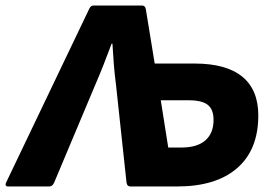

<svg xmlns="http://www.w3.org/2000/svg" viewBox="-53 -675 973 695"><path d="M-24 0Q-30 0 -32 -4Q-34 -8 -31 -14L269 -641Q275 -655 285 -655H461Q473 -655 475 -641L507 -445H651Q766 -445 824 -397.5Q882 -350 882 -257Q882 -133 805.5 -66.5Q729 0 588 0H419Q407 0 405 -14L367 -367Q362 -405 359 -442.5Q356 -480 354 -517H351Q337 -479 322 -441Q307 -403 291 -366L143 -14Q137 0 125 0ZM556 -141H604Q661 -141 690.5 -167Q720 -193 720 -241Q720 -279 699 -295.5Q678 -312 631 -312H529Z"/></svg>

Font: Sofia Sans Black
Style: Italic
Weight: 900
Italic angle: -9°
Version: Version 4.100-B